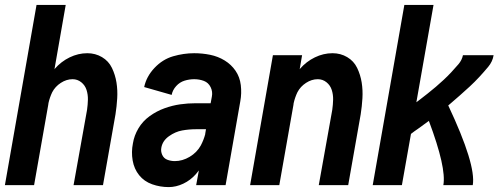

<svg xmlns="http://www.w3.org/2000/svg" viewBox="-34 -755 2054 783"><path d="M-14 0 115 -735H234L188 -472L189 -474Q215 -504 250 -521Q285 -538 322 -538Q355 -538 382 -522Q409 -506 422.5 -478Q436 -450 441 -418.5Q446 -387 444 -354Q442 -321 437 -289L386 0H266L321 -307Q324 -328 324.5 -348.5Q325 -369 319 -388Q313 -407 297.5 -419.5Q282 -432 262 -432Q237 -432 214 -417Q191 -402 179 -379Q169 -358 164 -336L163 -330V-329L105 0Z M654 8Q619 8 586.5 -3.5Q554 -15 533.5 -40.5Q513 -66 507 -100.5Q501 -135 508 -170Q513 -202 530.5 -231.5Q548 -261 576.5 -281.5Q605 -302 637 -313.5Q669 -325 700.5 -329.5Q732 -334 765 -334H825L830 -361Q834 -381 825 -399.5Q816 -418 797.5 -425Q779 -432 758 -432Q738 -432 718.5 -426Q699 -420 684.5 -404Q670 -388 666 -368L554 -400Q563 -443 596 -478Q629 -513 672 -525.5Q715 -538 758 -538Q791 -538 823 -531.5Q855 -525 882 -508.5Q909 -492 926.5 -466.5Q944 -441 948 -408Q952 -375 946 -342L886 0H766L777 -60Q771 -52 765 -45Q743 -20 713.5 -6Q684 8 654 8ZM679 -98Q710 -98 739.5 -115.5Q769 -133 785 -162Q797 -185 803 -208V-210L806 -228H765Q737 -228 709 -223Q681 -218 655 -199.5Q629 -181 624 -153Q621 -138 627.5 -123.5Q634 -109 648.5 -103.5Q663 -98 679 -98Z M986 0 1079 -530H1198L1188 -472L1189 -474Q1215 -504 1250 -521Q1285 -538 1322 -538Q1355 -538 1382 -522Q1409 -506 1422.5 -478Q1436 -450 1441 -418.5Q1446 -387 1444 -354Q1442 -321 1437 -289L1386 0H1266L1321 -307Q1324 -328 1324.5 -348.5Q1325 -369 1319 -388Q1313 -407 1297.5 -419.5Q1282 -432 1262 -432Q1237 -432 1214 -417Q1191 -402 1179 -379Q1169 -358 1164 -336L1163 -331V-329L1105 0Z M1486 0 1615 -735H1734L1664 -338L1676 -347Q1693 -360 1710 -373.5Q1727 -387 1743.5 -401Q1760 -415 1776 -430Q1792 -445 1806.5 -460.5Q1821 -476 1835.5 -493Q1850 -510 1854 -530H1979Q1975 -504 1957 -482.5Q1939 -461 1920.5 -441Q1902 -421 1882 -402.5Q1862 -384 1841.5 -366Q1821 -348 1800 -330L1794 -325Q1908 -83 1894 0H1774Q1787 -70 1715 -262Q1693 -246 1671 -230Q1656 -220 1642 -209L1605 0Z"/></svg>

Font: Iosevka SS08
Style: Bold Italic
Weight: 700
Italic angle: -10°
Monospace: yes
Designer: Belleve Invis
Foundry: Belleve Invis
Version: 2.1.0; ttfautohint (v1.8.2)